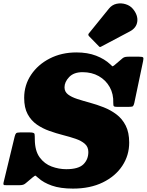

<svg xmlns="http://www.w3.org/2000/svg" viewBox="-57 -1083 863 1128"><path d="M322 -570Q322 -544 342.5 -528.2Q363 -512.5 397 -501.5Q431 -490.5 471.5 -479.5Q512 -468.5 552.5 -452.5Q593 -436.5 627 -411Q661 -385.5 681.5 -345.2Q702 -305 702 -245Q702 -170 661.5 -108.8Q621 -47.5 546.8 -11.2Q472.5 25 372 25Q297.5 25 247.8 7.5Q198 -10 168 -37.5Q155.5 -49 152 -50.8Q148.5 -52.5 135 -41L94 -6.5Q87 -0.5 79.2 2.2Q71.5 5 57 5H-4Q-21 5 -30.2 4.8Q-39.5 4.5 -36 -11L29 -280Q32.5 -294.5 37.5 -299.8Q42.5 -305 61 -305H118Q144.5 -305 146 -295.5Q147.5 -286 147.5 -264Q148 -196.5 176.2 -158.2Q204.5 -120 246.8 -104.5Q289 -89 332 -89Q403.5 -89 432.8 -117.5Q462 -146 462 -190Q462 -220 441.5 -238Q421 -256 387.5 -267.5Q354 -279 313.8 -289.2Q273.5 -299.5 233.2 -313.8Q193 -328 159.5 -351.2Q126 -374.5 105.5 -412.2Q85 -450 85 -508Q85 -583 125.5 -643.5Q166 -704 235.5 -739.5Q305 -775 392 -775Q457.5 -775 507.5 -755.8Q557.5 -736.5 591 -705Q599 -697.5 602 -694.5Q605 -691.5 614 -699L664 -741.5Q671 -747 679.8 -748.5Q688.5 -750 702 -750H759Q780 -750 783.8 -745.5Q787.5 -741 783.5 -723L732.5 -480Q728 -458.5 719.5 -456.8Q711 -455 686 -455H634Q617 -455 612.5 -458.5Q608 -462 608.5 -477.5Q610.5 -530.5 587.5 -571.5Q564.5 -612.5 523.2 -635.8Q482 -659 428 -659Q376.5 -659 349.2 -630.2Q322 -601.5 322 -570ZM724.5 -1030Q754.5 -993 749.5 -956Q744.5 -919 706 -898.5L538 -809.5Q532.5 -806 529.5 -807Q526.5 -808 522.5 -812.5L466 -870.5Q457.5 -879.5 466.5 -888.5L583.5 -1033Q601.5 -1055 628.2 -1060.8Q655 -1066.5 681.5 -1058.2Q708 -1050 724.5 -1030Z"/></svg>

Font: Besley* Fatface
Style: Italic
Weight: 900
Italic angle: -13°
Designer: Owen Earl
Foundry: indestructible type*
Version: Version 3.000; ttfautohint (v1.8.3)